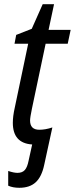

<svg xmlns="http://www.w3.org/2000/svg" viewBox="-20 -678 356 913"><path d="M19 205V135Q46 144 63 144Q86 144 98 130.5Q110 117 116 86L133 9Q41 3 41 -94Q41 -125 50 -165L114 -470H49L57 -512L131 -541L183 -658H237L211 -536H316L302 -470H197L132 -162Q123 -119 123 -105Q123 -61 167 -61Q196 -61 229 -72L190 107Q178 163 149.5 189Q121 215 72 215Q41 215 19 205Z"/></svg>

Font: Noto Sans UI Narrow
Style: Italic
Weight: 400
Width: 4
Italic angle: -12°
Designer: Monotype Design Team
Foundry: Monotype Imaging Inc.
Version: Version 1.001